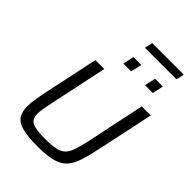

<svg xmlns="http://www.w3.org/2000/svg" viewBox="-295 -1173 1310 1310"><g transform="rotate(45 360.5 -518.0)"><path d="M321 8Q230 8 177 -5Q124 -18 101 -49.5Q78 -81 78 -137Q78 -168 84.5 -208.5Q91 -249 102 -301L184 -688H270L181 -269Q173 -230 168 -200.5Q163 -171 163 -149Q163 -99 197 -82Q231 -65 320 -65Q383 -65 421.5 -73Q460 -81 481.5 -103Q503 -125 516 -165.5Q529 -206 543 -269L631 -688H718L636 -301Q617 -208 598 -148Q579 -88 548 -54Q517 -20 463 -6Q409 8 321 8ZM544 -806 562 -886H637L620 -806ZM336 -806 353 -886H429L411 -806ZM363 -986 376 -1044H681L668 -986Z"/></g></svg>

Font: Saira
Style: Italic
Weight: 400
Italic angle: -12°
Designer: Hector Gatti with collaboration of the Omnibus-Type team
Foundry: Omnibus-Type
Version: Version 1.100; ttfautohint (v1.8.3)